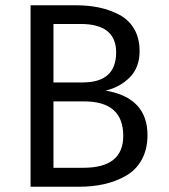

<svg xmlns="http://www.w3.org/2000/svg" viewBox="-20 -709 640 729"><path d="M540 -196Q540 -142 518 -102.5Q496 -63 458 -41.5Q420 -20 376 -10Q332 0 282 0H96V-689H266Q315 -689 356 -680.5Q397 -672 433 -653Q469 -634 489.5 -599Q510 -564 510 -515Q510 -453 473 -415.5Q436 -378 381 -365Q540 -338 540 -196ZM421 -510Q421 -618 286 -618H183V-396H294Q421 -396 421 -510ZM448 -193Q448 -324 300 -324H183V-72H297Q448 -72 448 -193Z"/></svg>

Font: Fira Mono
Style: Regular
Weight: 400
Designer: Carrois Corporate & Edenspiekermann AG
Foundry: Carrois Corporate GbR & Edenspiekermann AG
Version: Version 3.206;PS 003.206;hotconv 1.0.70;makeotf.lib2.5.58329